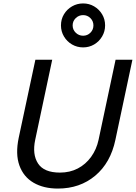

<svg xmlns="http://www.w3.org/2000/svg" viewBox="-20 -1088 791 1118"><path d="M464 -812Q429 -812 399.5 -829Q370 -846 352.5 -875.5Q335 -905 335 -940Q335 -976 352.5 -1005Q370 -1034 399.5 -1051Q429 -1068 464 -1068Q499 -1068 528 -1051Q557 -1034 574.5 -1005Q592 -976 592 -940Q592 -905 574.5 -875.5Q557 -846 528 -829Q499 -812 464 -812ZM464 -880Q489 -880 506.5 -897.5Q524 -915 524 -940Q524 -965 506.5 -982.5Q489 -1000 464 -1000Q439 -1000 421 -982.5Q403 -965 403 -940Q403 -915 421 -897.5Q439 -880 464 -880ZM317 10Q234 10 175.5 -24Q117 -58 93 -124.5Q69 -191 89 -286L186 -740H284L185 -274Q167 -189 201.5 -136Q236 -83 329 -83Q387 -83 433 -107Q479 -131 510.5 -174.5Q542 -218 554 -274L653 -740H751L652 -274Q624 -140 534.5 -65Q445 10 317 10Z"/></svg>

Font: Be Vietnam Pro
Style: Italic
Weight: 400
Italic angle: -12°
Designer: Lam Bao, Tony Le, Vietanh Nguyen
Foundry: Yellow Type Foundry
Version: Version 1.002; ttfautohint (v1.8.3)